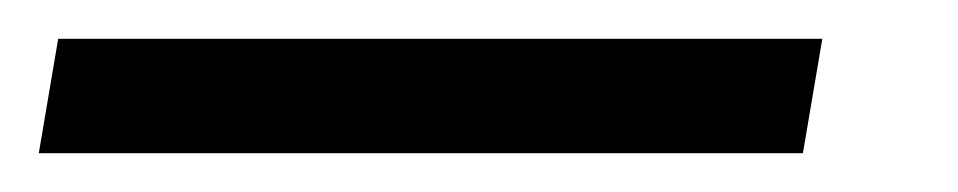

<svg xmlns="http://www.w3.org/2000/svg" viewBox="-58 -20 494 99"><path d="M-38 59 -28 0H366L356 59Z"/></svg>

Font: Nunito Sans 7pt Condensed
Style: Italic
Weight: 400
Width: 3
Italic angle: -9°
Designer: Vernon Adams
Foundry: Vernon Adams
Version: Version 3.101;gftools[0.9.27]